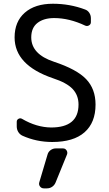

<svg xmlns="http://www.w3.org/2000/svg" viewBox="-20 -785 594 1047"><path d="M239.3 57.6Q243.2 43 255.9 33.7Q268.6 24.4 283.2 24.4H324.2Q335.9 24.4 342.8 34.7Q349.6 44.9 345.7 56.6L283.2 210Q277.3 224.6 264.6 233.4Q252 242.2 236.3 242.2H218.8Q206.1 242.2 198.2 231.9Q190.4 221.7 194.3 209ZM150.4 -581.1Q150.4 -489.3 274.4 -448.2Q398.4 -407.2 449.7 -353.5Q501 -299.8 501 -214.8Q501 -116.2 440.9 -63.5Q380.9 -10.7 264.6 -10.7Q178.7 -10.7 102.5 -44.9Q87.9 -51.8 79.6 -65.4Q71.3 -79.1 71.3 -95.7V-121.1Q71.3 -131.8 81.1 -137.2Q90.8 -142.6 100.6 -136.7Q178.7 -90.8 258.8 -89.8Q408.2 -89.8 408.2 -214.8Q408.2 -265.6 376 -299.8Q343.8 -334 268.6 -358.4Q59.6 -429.7 59.6 -581.1Q59.6 -667 115.2 -715.8Q170.9 -764.6 268.6 -764.6Q360.4 -764.6 443.4 -733.4Q458 -728.5 466.8 -715.3Q475.6 -702.1 475.6 -685.5V-664.1Q475.6 -652.3 465.3 -646.5Q455.1 -640.6 444.3 -645.5Q357.4 -686.5 275.4 -686.5Q218.8 -686.5 184.6 -660.2Q150.4 -633.8 150.4 -581.1Z"/></svg>

Font: Gen Jyuu GothicL Regular
Style: Regular
Weight: 400
Designer: [Source Han Sans]
Ryoko NISHIZUKA  (kana & ideographs); Paul D. Hunt (Latin, Greek & Cyrillic); Wenlong ZHANG  (bopomofo
Version: Version 1.002.20150607